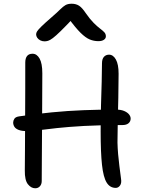

<svg xmlns="http://www.w3.org/2000/svg" viewBox="-20 -997 772 1029"><path d="M600.4 10Q569.2 10 551.5 -18.7Q533.8 -47.4 526.6 -113.6Q519.4 -179.8 519.4 -292.6Q519.4 -368.4 521.4 -435.2Q523.4 -502 525 -558.4Q526.6 -614.8 526.6 -657Q526.6 -681 537.1 -692.5Q547.6 -704 564.4 -704Q586.6 -704 601.1 -678.1Q615.6 -652.2 615.6 -602Q615.6 -541 614.1 -473.7Q612.6 -406.4 611.1 -343.9Q609.6 -281.4 609.6 -233Q610.4 -202 613 -171.3Q615.6 -140.6 619.7 -108.6Q623.8 -76.6 628.6 -39.2Q632.6 -15.8 623.3 -2.9Q614 10 600.4 10ZM168.6 12Q146.8 12 129.5 -9.7Q112.2 -31.4 113 -83.8Q113.4 -136.2 113.8 -186.8Q114.2 -237.4 114.3 -289.8Q114.4 -342.2 114.8 -399.1Q115.2 -456 115.3 -520.8Q115.4 -585.6 115.4 -661.6Q115.4 -684.6 125 -696.8Q134.6 -709 154.6 -709Q177.4 -709 192.1 -683.3Q206.8 -657.6 206.8 -604Q206.8 -522.2 206.1 -442.3Q205.4 -362.4 205.2 -287.9Q205 -213.4 204.3 -147.4Q203.6 -81.4 203.6 -26.6Q203.6 -9.6 194 1.2Q184.4 12 168.6 12ZM124 -294.4Q96.2 -294.4 79.9 -300.8Q63.6 -307.2 57.1 -317.7Q50.6 -328.2 50.6 -340.4Q50.6 -350.6 57.1 -360.6Q63.6 -370.6 83 -373.4Q172.6 -386.6 257.9 -394.9Q343.2 -403.2 428 -406.5Q512.8 -409.8 599 -409.8Q627.8 -409.8 645.4 -402.2Q663 -394.6 671.6 -383.8Q680.2 -373 680.2 -361.6Q680.2 -346 668.8 -336.4Q657.4 -326.8 636.8 -326.8Q515.6 -326.8 429.6 -321.9Q343.6 -317 285.4 -310.6Q227.2 -304.2 189.1 -299.3Q151 -294.4 124 -294.4ZM219 -775.4Q206 -775.4 195.6 -780.9Q185.2 -786.4 179.4 -795Q173.6 -803.6 173.6 -812.6Q173.6 -820.4 178.6 -828.6Q183.6 -836.8 200.6 -853.8Q217.6 -870.8 254.8 -903Q285.4 -929.4 301.7 -945.8Q318 -962.2 331 -969.6Q344 -977 364.2 -977Q387 -977 403.5 -966.5Q420 -956 439.6 -926.6Q462.4 -893.8 482 -874.3Q501.6 -854.8 516.3 -843.8Q531 -832.8 539.2 -824Q547.4 -815.2 547.4 -802.2Q547.4 -790.8 536.6 -783.6Q525.8 -776.4 507.2 -776.4Q483.2 -776.4 461 -785.5Q438.8 -794.6 411.6 -821.4Q384.4 -848.2 346 -900.8L374.2 -901.2Q331.8 -856.4 305.5 -830.6Q279.2 -804.8 263.4 -793Q247.6 -781.2 237.6 -778.3Q227.6 -775.4 219 -775.4Z"/></svg>

Font: Shantell Sans Light
Style: Regular
Weight: 300
Designer: Stephen Nixon, Anya Danilova, Shantell Martin
Foundry: Arrow Type
Version: Version 1.011;[c5ecc13dd]